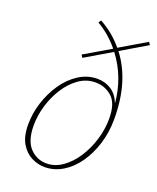

<svg xmlns="http://www.w3.org/2000/svg" viewBox="-143 -843 772 942"><g transform="rotate(20 243.0 -372.5)"><path d="M204 13Q170 13 136.5 -3.5Q103 -20 80.5 -57Q58 -94 58 -157Q58 -215 76.5 -272.5Q95 -330 127.5 -377.5Q160 -425 205 -454Q250 -483 302 -483Q342 -483 374 -462.5Q406 -442 423 -399Q411 -533 333 -635L196 -554L187 -568L323 -648Q300 -676 272 -700.5Q244 -725 211 -744L220 -758Q291 -719 340 -659L477 -740L486 -726L351 -646Q398 -585 422 -505.5Q446 -426 446 -325Q446 -256 427 -195Q408 -134 375 -87Q342 -40 298 -13.5Q254 13 204 13ZM207 -7Q251 -7 290 -34.5Q329 -62 358.5 -107Q388 -152 405 -207.5Q422 -263 422 -318Q422 -398 385.5 -430.5Q349 -463 299 -463Q252 -463 213 -435.5Q174 -408 145 -363Q116 -318 100.5 -265Q85 -212 85 -162Q85 -82 120.5 -44.5Q156 -7 207 -7Z"/></g></svg>

Font: Source Serif Pro ExtraLight
Style: Italic
Weight: 200
Italic angle: -12°
Designer: Frank Grießhammer
Foundry: Adobe Systems Incorporated
Version: Version 3.001;hotconv 1.0.111;makeotfexe 2.5.65597